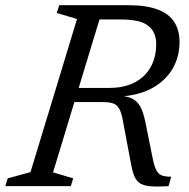

<svg xmlns="http://www.w3.org/2000/svg" viewBox="-38 -702 711 724"><path d="M374 -370.5Q431.5 -370.5 471 -391.8Q510.5 -413 530.8 -450.2Q551 -487.5 551 -536Q551 -581 521 -604.8Q491 -628.5 419 -628.5H281.5L299.5 -682.5H443.5Q514 -682.5 557 -666Q600 -649.5 619.5 -618.5Q639 -587.5 639 -543.5Q639 -488 613 -443.2Q587 -398.5 537.2 -370.5Q487.5 -342.5 414.5 -338V-341Q448 -338.5 466.8 -326.5Q485.5 -314.5 495.8 -290.5Q506 -266.5 513 -227.5L537 -109Q543 -76 551.5 -60.2Q560 -44.5 573.5 -40Q587 -35.5 607.5 -35.5L597.5 0Q556.5 2.5 530.8 0.5Q505 -1.5 490.5 -10.5Q476 -19.5 468.2 -38.5Q460.5 -57.5 455 -89.5L427 -238Q421.5 -272.5 413 -289.2Q404.5 -306 390 -311.5Q375.5 -317 351 -317H187.5L203.5 -370.5ZM162 -52 238 -29.5 229 0H-18L-9 -29.5L77 -53L252.5 -630.5L176 -653L185.5 -682.5H353.5Z"/></svg>

Font: Newsreader 14pt
Style: Italic
Weight: 400
Italic angle: -17°
Designer: Hugues Gentile
Foundry: Production Type
Version: Version 1.003